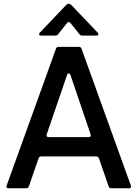

<svg xmlns="http://www.w3.org/2000/svg" viewBox="-20 -1016 742 1036"><path d="M26 0Q19 0 16 -4Q13 -8 16 -15L282 -753Q285 -763 297 -763H405Q417 -763 420 -753L686 -15Q687 -13 687 -9Q687 0 676 0H581Q569 0 566 -11L514 -161Q510 -172 499 -172H203Q191 -172 188 -161L136 -11Q133 0 121 0ZM459 -276Q466 -276 468.5 -280Q471 -284 469 -291L360 -612Q357 -620 351 -620Q345 -620 342 -612L232 -291L231 -287Q231 -276 243 -276ZM202 -824Q191 -824 191 -831Q191 -836 195 -840L338 -990Q344 -996 351 -996Q358 -996 364 -990L507 -840Q511 -836 511 -831Q511 -824 500 -824H424Q414 -824 408 -832L360 -892Q356 -897 351 -897Q344 -897 342 -892L294 -832Q289 -824 278 -824Z"/></svg>

Font: Open Sauce Two Medium
Style: Regular
Weight: 500
Designer: Alfredo Marco Pradil
Foundry: Creative Sauce Fz LLC
Version: Version 1.477